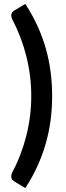

<svg xmlns="http://www.w3.org/2000/svg" viewBox="-20 -805 340 983"><path d="M140 -313.5Q140 -416.5 115 -516.2Q90 -616 44 -703.5Q37.5 -716.5 37.5 -726Q37.5 -735.5 42.5 -741.8Q47.5 -748 54.5 -752L109.5 -785Q146.5 -728 172.5 -670.8Q198.5 -613.5 215 -555Q231.5 -496.5 239.2 -436.2Q247 -376 247 -313.5Q247 -251 239.2 -191Q231.5 -131 215 -72.5Q198.5 -14 172.5 43.5Q146.5 101 109.5 158L54.5 124.5Q47.5 120.5 42.5 114.2Q37.5 108 37.5 98Q37.5 93.5 38.8 88Q40 82.5 43.5 76Q90 -11.5 115 -111Q140 -210.5 140 -313.5Z"/></svg>

Font: LatoHex
Style: Bold
Weight: 700
Designer: Lukasz Dziedzic
Foundry: tyPoland Lukasz Dziedzic
Version: Version 1.104; Western+Polish opensource